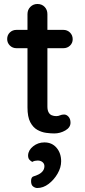

<svg xmlns="http://www.w3.org/2000/svg" viewBox="-20 -670 426 964"><path d="M63 -520H298Q318 -520 331.5 -506.5Q345 -493 345 -473Q345 -454 331.5 -441Q318 -428 298 -428H63Q43 -428 29.5 -441.5Q16 -455 16 -474Q16 -494 29.5 -507Q43 -520 63 -520ZM168 -650Q190 -650 204 -635.5Q218 -621 218 -599V-135Q218 -117 224 -106Q230 -95 240.5 -91Q251 -87 262 -87Q273 -87 281.5 -91Q290 -95 302 -95Q314 -95 324 -84Q334 -73 334 -54Q334 -30 308 -15Q282 0 252 0Q235 0 212 -3Q189 -6 167.5 -18Q146 -30 132 -56.5Q118 -83 118 -131V-599Q118 -621 132.5 -635.5Q147 -650 168 -650ZM287 140Q287 171 269 202Q251 233 224 253.5Q197 274 167 274Q157 274 146.5 266.5Q136 259 136 239Q136 219 148.5 215.5Q161 212 173 206Q187 199 195 188.5Q203 178 203 164Q203 152 193.5 144Q184 136 169 136Q163 136 155.5 137.5Q148 139 142 143Q133 138 127 131Q121 124 121 110Q122 84 146.5 64.5Q171 45 203 45Q241 45 264 72Q287 99 287 140Z"/></svg>

Font: Quicksand Light SemiBold
Style: Regular
Weight: 600
Version: Version 3.006